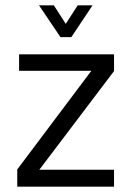

<svg xmlns="http://www.w3.org/2000/svg" viewBox="-20 -704 495 724"><path d="M45 0V-65L341 -459L356 -437H52V-499H410V-436L114 -45V-64H410V0ZM208 -564 127 -684H183L228 -614L273 -684H329L249 -564Z"/></svg>

Font: Maven Pro
Style: Regular
Weight: 400
Designer: Joe Prince
Foundry: Joe Prince
Version: Version 2.103